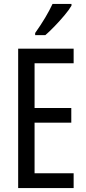

<svg xmlns="http://www.w3.org/2000/svg" viewBox="-20 -963 442 983"><path d="M357 0H73V-714H357V-639H157V-410H345V-335H157V-76H357ZM346 -934Q334 -913 310 -884.5Q286 -856 259.5 -828.5Q233 -801 212 -783H160V-794Q218 -876 249 -943H346Z"/></svg>

Font: Noto Sans Oriya ExtCond
Style: Regular
Weight: 400
Width: 2
Designer: Amélie Bonet and Sol Matas
Foundry: Google LLC
Version: Version 2.006; ttfautohint (v1.8.4.7-5d5b)